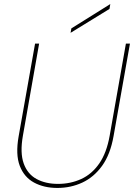

<svg xmlns="http://www.w3.org/2000/svg" viewBox="-20 -915 661 947"><path d="M263 12Q197 12 148 -14.5Q99 -41 77.5 -97Q56 -153 72 -243L153 -700H173L93 -246Q78 -161 97 -108.5Q116 -56 160.5 -32Q205 -8 266 -8Q328 -8 380.5 -32Q433 -56 469.5 -108.5Q506 -161 521 -246L601 -700H621L540 -243Q524 -153 483.5 -97Q443 -41 386 -14.5Q329 12 263 12ZM328 -753 332 -775 524 -895 520 -871Z"/></svg>

Font: DM Sans 24pt Thin
Style: Italic
Weight: 250
Italic angle: -10°
Designer: Colophon Foundry, Jonny Pinhorn
Foundry: Colophon Foundry
Version: Version 4.004;gftools[0.9.30]